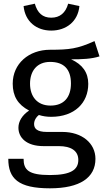

<svg xmlns="http://www.w3.org/2000/svg" viewBox="-20 -809 560 1042"><path d="M251 213C414 213 498 155 498 53C498 -31 426 -93 318 -93H234C180 -93 165 -112 165 -136C165 -155 176 -174 191 -185C213 -178 234 -175 258 -175C384 -175 459 -250 459 -354C459 -415 428 -459 366 -487C426 -487 476 -489 520 -503L493 -586C400 -544 356 -539 252 -539C136 -539 49 -463 49 -355C49 -287 77 -241 138 -209C100 -184 80 -150 80 -116C80 -63 122 -16 216 -16H299C365 -16 405 9 405 59C405 112 365 141 251 141C135 141 108 113 108 53H25C25 160 79 213 251 213ZM252 -473C327 -473 365 -433 365 -356C365 -280 326 -236 254 -236C182 -236 143 -285 143 -355C143 -424 181 -473 252 -473ZM108 -776C116 -692 178 -643 258 -643C339 -643 403 -692 411 -776L350 -789C336 -739 305 -713 258 -713C211 -713 183 -739 169 -789Z"/></svg>

Font: FiraGO Unicode
Style: Regular
Weight: 400
Designer: bBox Type
Foundry: bBox Type GmbH
Version: Version 1.001;PS 001.001;hotconv 1.0.88;makeotf.lib2.5.64775